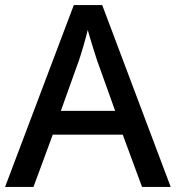

<svg xmlns="http://www.w3.org/2000/svg" viewBox="-20 -737 694 757"><path d="M540 0H653L383 -717H271L0 0H112L188 -206H464ZM362 -501 434 -300H220L292 -501C300 -524 316 -578 326 -619C334 -589 355 -522 362 -501Z"/></svg>

Font: Noto Sans Bassa Vah Medium
Style: Regular
Weight: 500
Designer: Monotype Design Team
Foundry: Monotype Imaging Inc.
Version: Version 2.002